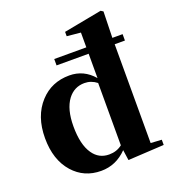

<svg xmlns="http://www.w3.org/2000/svg" viewBox="-150 -941 972 1074"><g transform="rotate(-20 336.5 -404.5)"><path d="M420 -451Q387 -477 347 -477Q286 -477 248 -427Q207 -372 207 -270Q207 -161 246 -105Q281 -54 342 -54Q387 -54 420 -80ZM646 -31V0L432 12L423 -50Q358 17 269 17Q168 17 103 -56Q35 -133 35 -262Q35 -393 108 -472Q176 -546 282 -546Q368 -546 426 -478V-623H235V-661H426V-749L344 -757V-783L571 -826L585 -817L581 -661H642V-623H581V-35Z"/></g></svg>

Font: Source Han Serif CN Heavy
Style: Regular
Weight: 900
Designer: Ryoko NISHIZUKA  (kana & ideographs); Frank Grießhammer (Latin, Greek & Cyrillic); Wenlong ZHANG  (bopomofo); Sandoll Co
Foundry: Adobe Systems Incorporated
Version: Version 1.000;PS 1;hotconv 16.6.53;makeotf.lib2.5.65590